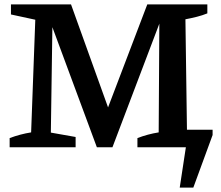

<svg xmlns="http://www.w3.org/2000/svg" viewBox="-20 -672 1008 876"><path d="M950 -56 862 184H800L828 0H607V-42Q654 -60 704 -68L707 -564L493 0H422L219 -548L212 -67L325 -47V0H24V-42Q72 -60 122 -68L141 -582L30 -606V-652H304L473 -182L652 -652H926V-611Q904 -602 878.5 -595.5Q853 -589 826 -584L833 -80H950Z"/></svg>

Font: Piazzolla SC SemiBold
Style: Regular
Weight: 600
Designer: Juan Pablo del Peral
Foundry: Huerta Tipografica
Version: Version 1.330